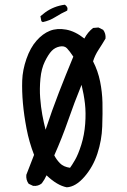

<svg xmlns="http://www.w3.org/2000/svg" viewBox="-20 -803 540 817"><path d="M264 -6Q223 -14 178 -57Q170 -39 158 -23Q143 -10 121 -12L102 -21Q90 -37 92 -59L125 -144Q104 -198 93 -255.5Q82 -313 77.5 -364Q73 -415 74.5 -460Q76 -505 92.5 -552.5Q109 -600 135.5 -630Q162 -660 192.5 -672Q223 -684 261.5 -677Q300 -670 339 -639Q353 -666 376 -684L399 -686L419 -676Q431 -660 429 -639Q415 -615 399.5 -591.5Q384 -568 376 -542Q397 -501 406 -456Q415 -411 416 -367Q417 -323 415 -264.5Q413 -206 394.5 -149.5Q376 -93 339 -50.5Q302 -8 264 -6ZM278 -89Q285 -98 299 -122Q313 -146 326 -187.5Q339 -229 342.5 -276Q346 -323 341.5 -362Q337 -401 327 -442Q296 -366 270 -291Q244 -216 211 -142Q220 -124 235 -108.5Q250 -93 278 -89ZM174 -251Q201 -333 230.5 -409Q260 -485 292 -562Q276 -586 265 -597.5Q254 -609 234 -605Q214 -601 200 -586.5Q186 -572 171 -541.5Q156 -511 152 -468Q148 -425 151 -386Q154 -347 160 -314.5Q166 -282 174 -251ZM162 -709 156 -713 152 -734 172 -750Q209 -777 256 -783Q271 -773 266 -758Q240 -746 215.5 -730.5Q191 -715 162 -709Z"/></svg>

Font: Kosefont JP
Style: Regular
Weight: 400
Designer: Nozomi Seto 瀬戸のぞみ
Version: Version 3.00;June 19, 2020